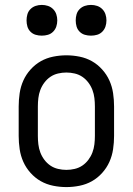

<svg xmlns="http://www.w3.org/2000/svg" viewBox="-20 -753 540 781"><path d="M250 8Q223 8 196 2.5Q169 -3 146 -16Q123 -29 104.5 -49.5Q86 -70 75 -94.5Q64 -119 60 -146Q56 -173 56 -200V-320Q56 -347 60 -374Q64 -401 75 -425.5Q86 -450 104.5 -470.5Q123 -491 146 -504Q169 -517 196 -522.5Q223 -528 250 -528Q277 -528 304 -522.5Q331 -517 354 -504Q377 -491 395.5 -470.5Q414 -450 425 -425.5Q436 -401 440 -374Q444 -347 444 -320V-200Q444 -173 440 -146Q436 -119 425 -94.5Q414 -70 395.5 -49.5Q377 -29 354 -16Q331 -3 304 2.5Q277 8 250 8ZM250 -62Q267 -62 284 -66Q301 -70 315 -79.5Q329 -89 339.5 -103Q350 -117 356 -133Q362 -149 364 -166Q366 -183 366 -200V-320Q366 -337 364 -354Q362 -371 356 -387Q350 -403 339.5 -417Q329 -431 315 -440.5Q301 -450 284 -454Q267 -458 250 -458Q233 -458 216 -454Q199 -450 185 -440.5Q171 -431 160.5 -417Q150 -403 144 -387Q138 -371 136 -354Q134 -337 134 -320V-200Q134 -183 136 -166Q138 -149 144 -133Q150 -117 160.5 -103Q171 -89 185 -79.5Q199 -70 216 -66Q233 -62 250 -62ZM350 -608Q337 -608 325 -611.5Q313 -615 304 -624Q295 -633 291.5 -645Q288 -657 288 -670Q288 -683 291.5 -695Q295 -707 304 -716Q313 -725 325 -729Q337 -733 350 -733Q363 -733 375 -729Q387 -725 396 -716Q405 -707 409 -695Q413 -683 413 -670Q413 -657 409 -645Q405 -633 396 -624Q387 -615 375 -611.5Q363 -608 350 -608ZM150 -608Q137 -608 125 -611.5Q113 -615 104 -624Q95 -633 91.5 -645Q88 -657 88 -670Q88 -683 91.5 -695Q95 -707 104 -716Q113 -725 125 -729Q137 -733 150 -733Q163 -733 175 -729Q187 -725 196 -716Q205 -707 209 -695Q213 -683 213 -670Q213 -657 209 -645Q205 -633 196 -624Q187 -615 175 -611.5Q163 -608 150 -608Z"/></svg>

Font: Iosevka Web
Style: Regular
Weight: 400
Monospace: yes
Designer: Belleve Invis
Foundry: Belleve Invis
Version: Version 28.0.3; ttfautohint (v1.8.3)